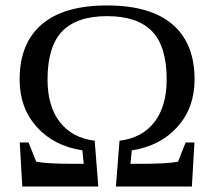

<svg xmlns="http://www.w3.org/2000/svg" viewBox="-20 -682 783 702"><path d="M371.6 -623Q261.2 -623 207.5 -567.6Q153.8 -512.2 153.8 -391.1Q153.8 -293.9 198.7 -235.8Q243.7 -177.7 326.2 -167.5L339.4 0H61.5L52.2 -161.1H84.5L112.3 -90.8Q151.4 -83 251 -83H286.1L281.2 -132.3Q176.3 -148.4 114 -218.3Q51.8 -288.1 51.8 -391.1Q51.8 -523.9 132.8 -593Q213.9 -662.1 371.6 -662.1Q529.3 -662.1 610.4 -593Q691.4 -523.9 691.4 -391.1Q691.4 -288.1 628.9 -218.3Q566.4 -148.4 461.9 -132.3L457 -83H492.2Q591.8 -83 630.9 -90.8L658.7 -161.1H690.9L681.6 0H403.8L417 -167.5Q500 -177.7 544.7 -235.8Q589.4 -293.9 589.4 -391.1Q589.4 -512.7 535.6 -567.9Q481.9 -623 371.6 -623Z"/></svg>

Font: Liberation Serif
Style: Regular
Weight: 400
Designer: Steve Matteson
Foundry: Ascender Corporation
Version: Version 2.1.5